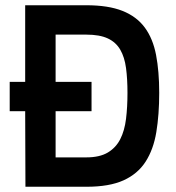

<svg xmlns="http://www.w3.org/2000/svg" viewBox="-20 -712 671 732"><path d="M17 -400H76V-692H309Q393 -692 447 -670.5Q501 -649 532 -607Q563 -565 575 -502.5Q587 -440 587 -358Q587 -275 576 -208.5Q565 -142 535 -95.5Q505 -49 451 -24.5Q397 0 310 0H77L76 -288H17ZM466 -358Q466 -411 460.5 -452.5Q455 -494 438.5 -522.5Q422 -551 391 -565.5Q360 -580 309 -580H192V-400H329V-288H192V-112H309Q360 -112 391 -130.5Q422 -149 438.5 -181.5Q455 -214 460.5 -259Q466 -304 466 -358Z"/></svg>

Font: Panefresco 800wt
Style: Regular
Weight: 800
Designer: Campivisivi
Foundry: Campivisivi & Chank Co
Version: Version 1.001